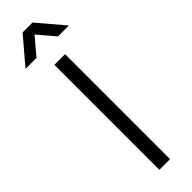

<svg xmlns="http://www.w3.org/2000/svg" viewBox="-350 -936 931 931"><g transform="rotate(-45 115.5 -470.0)"><path d="M153.3 0H80V-720H153.3ZM42.3 -805H-32.7L82 -940H150L264.7 -805H189.7L116 -891.7Z"/></g></svg>

Font: Manrope Variable Light
Style: Regular
Weight: 200
Designer: Mikhail Sharanda
Foundry: Mikhail Sharanda
Version: Version 4.505